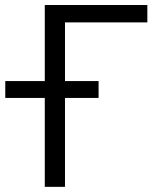

<svg xmlns="http://www.w3.org/2000/svg" viewBox="-26 -726 622 746"><path d="M226.5 0H148V-345.5H-5.5V-411H148V-706.5H546.5V-639H226.5V-411H357V-345.5H226.5Z"/></svg>

Font: Acari Sans
Style: Regular
Weight: 400
Designer: Alfredo Marco Pradil and Stefan Peev (font) & Cristiano Sobral (main changes)
Foundry: Alfredo Marco Pradil and Stefan Peev (font) & Cristiano Sobral (main changes)
Version: Version 1.063; ttfautohint (v1.8.3)